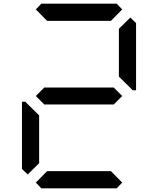

<svg xmlns="http://www.w3.org/2000/svg" viewBox="-20 -1020 856 1040"><path d="M130 -75 99 -105V-469H117L130 -456L192 -395V-136ZM174 -969 204 -1000H612L642 -969L581 -907H235ZM596 -546 642 -500 596 -454H220L174 -500L220 -546ZM686 -925 717 -895V-531H699L686 -544L624 -605V-864ZM642 -31 612 0H204L174 -31L235 -93H581Z"/></svg>

Font: DSEG7 Classic Mini
Style: Regular
Weight: 400
Designer: Keshikan(Twitter:@keshinomi_88pro)
Version: Version 0.46